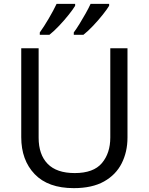

<svg xmlns="http://www.w3.org/2000/svg" viewBox="-20 -964 771 994"><path d="M640 -252Q640 -178 610 -118.5Q580 -59 518.5 -24.5Q457 10 362 10Q229 10 159.5 -62.5Q90 -135 90 -254V-714H180V-251Q180 -164 226.5 -116Q273 -68 367 -68Q464 -68 507.5 -119.5Q551 -171 551 -252V-714H640ZM545 -934Q535 -917 512 -888Q489 -859 462 -830.5Q435 -802 412 -784H362V-796Q376 -815 392 -841Q408 -867 423.5 -894.5Q439 -922 449 -944H545ZM369 -934Q359 -917 336 -888Q313 -859 286 -830.5Q259 -802 236 -784H186V-796Q207 -825 232 -867.5Q257 -910 273 -944H369Z"/></svg>

Font: Noto Sans Samaritan
Style: Regular
Weight: 400
Designer: Monotype Design Team
Foundry: Monotype Imaging Inc.
Version: Version 2.001; ttfautohint (v1.8.4.7-5d5b)